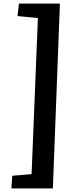

<svg xmlns="http://www.w3.org/2000/svg" viewBox="-20 -832 440 1064"><path d="M190 -732 77 -743 85 -812H312L273 212H43L48 142L155 133Z"/></svg>

Font: Literata 7pt SemiBold
Style: Italic
Weight: 600
Italic angle: -2°
Designer: Latin by Veronika Burian and Jose Scaglione. Greek by Irene Vlachou. Cyrillic by Vera Evstafieva
Foundry: TypeTogether
Version: Version 3.002